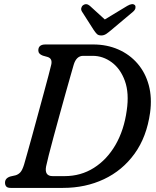

<svg xmlns="http://www.w3.org/2000/svg" viewBox="-20 -917 760 937"><path d="M4.5 -25.5Q4.5 -48 31.5 -56L56 -61.5Q69.5 -65.5 79.2 -76Q89 -86.5 97.5 -114Q102 -129.5 112.5 -166.8Q123 -204 136.8 -254Q150.5 -304 165.2 -358.2Q180 -412.5 193.5 -462.2Q207 -512 216.8 -549Q226.5 -586 230 -601Q237 -631.5 212 -639L189 -645.5Q167 -653.5 167 -671Q167 -700 202 -700H434.5Q501.5 -700 557 -675.8Q612.5 -651.5 651 -607Q689.5 -562.5 706 -501.5Q722.5 -440.5 712.5 -367.5Q696 -249 636.8 -167Q577.5 -85 487.2 -42.5Q397 0 287.5 0H32Q16.5 0 10.5 -7Q4.5 -14 4.5 -25.5ZM295.5 -57.5Q374.5 -57.5 438.2 -97.8Q502 -138 543.8 -210.2Q585.5 -282.5 598.5 -378Q611 -462.5 589.5 -522Q568 -581.5 525.2 -613Q482.5 -644.5 432 -644.5H386Q352.5 -644.5 339.5 -600.5Q336 -589 325.8 -552.8Q315.5 -516.5 301.2 -465.8Q287 -415 271.5 -358.8Q256 -302.5 241.8 -250.2Q227.5 -198 217.8 -159.2Q208 -120.5 205 -105Q196 -57.5 237 -57.5ZM523 -770.5Q509 -758.5 498 -751.2Q487 -744 474 -744Q460 -744 452.8 -751.2Q445.5 -758.5 437.5 -770.5L380 -860.5Q374.5 -869.5 376.8 -878.2Q379 -887 385.5 -891.5Q401.5 -903 418.5 -888.5L491.5 -822L601.5 -888.5Q627.5 -903.5 638.5 -891.5Q642.5 -887 641 -877.8Q639.5 -868.5 629 -859.5Z"/></svg>

Font: Fraunces 72pt SuperSoft
Style: Italic
Weight: 400
Italic angle: -16°
Version: Version 1.000;[b76b70a41]